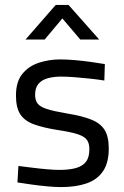

<svg xmlns="http://www.w3.org/2000/svg" viewBox="-20 -752 506 782"><path d="M228 10Q205 10 172.5 7Q140 4 108 -0.5Q76 -5 51 -9L55 -76Q80 -73 111.5 -69Q143 -65 173 -62.5Q203 -60 221 -60Q262 -60 289 -67.5Q316 -75 330 -93Q344 -111 344 -144Q344 -169 333.5 -183Q323 -197 294.5 -206Q266 -215 212 -223Q156 -232 118.5 -245.5Q81 -259 63 -286Q45 -313 45 -363Q45 -419 71 -451Q97 -483 138.5 -496.5Q180 -510 225 -510Q253 -510 286.5 -507Q320 -504 352 -499.5Q384 -495 407 -491L405 -424Q381 -428 349 -431.5Q317 -435 285 -437.5Q253 -440 229 -440Q199 -440 175 -433.5Q151 -427 137 -411Q123 -395 123 -366Q123 -344 133 -330.5Q143 -317 171 -308Q199 -299 252 -290Q314 -280 351.5 -265Q389 -250 406 -223Q423 -196 423 -147Q423 -89 399.5 -54.5Q376 -20 332.5 -5Q289 10 228 10ZM84 -591 207 -732H259L384 -591H307L234 -677L162 -591Z"/></svg>

Font: Cairo
Style: Regular
Weight: 400
Designer: Mohamed Gaber, Accademia di Belle Arti di Urbino
Foundry: Kief Type Foundry, Accademia di Belle Arti di Urbino
Version: Version 3.120